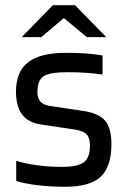

<svg xmlns="http://www.w3.org/2000/svg" viewBox="-20 -706 479 734"><path d="M236 -430Q172 -430 147.5 -415Q123 -400 123 -354Q123 -330 134.5 -317.5Q146 -305 171 -301L298 -282Q358 -273 382 -244.5Q406 -216 406 -155Q406 -69 365 -30.5Q324 8 229 8Q172 8 123 2Q74 -4 42 -14V-91Q74 -81 120.5 -74.5Q167 -68 216 -68Q278 -68 301 -86Q324 -104 324 -150Q324 -179 311 -192.5Q298 -206 264 -211L137 -230Q89 -237 65.5 -267Q42 -297 41 -354Q41 -432 87.5 -468Q134 -504 231 -504Q271 -504 303.5 -502Q336 -500 372 -494V-421Q346 -425 311 -427.5Q276 -430 236 -430ZM386 -564H312L224 -637L138 -564H63L182 -686H267Z"/></svg>

Font: Blinker
Style: Regular
Weight: 400
Designer: Juergen Huber
Foundry: supertype
Version: Version 1.017;hotconv 1.0.117;makeotfexe 2.5.65602